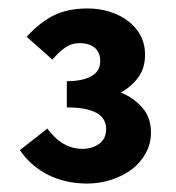

<svg xmlns="http://www.w3.org/2000/svg" viewBox="-20 -797 416 454"><path d="M186 -363Q135 -363 94 -383.5Q53 -404 27 -442L92 -493Q127 -445 175 -445Q198 -445 214.5 -457Q231 -469 231 -492Q231 -543 138 -543V-605Q174 -605 195.5 -616.5Q217 -628 217 -653Q217 -673 204 -684Q191 -695 168 -695Q149 -695 133.5 -684Q118 -673 104 -656L43 -710Q75 -745 108 -761Q141 -777 187 -777Q214 -777 238.5 -769.5Q263 -762 282 -748Q301 -734 312 -713.5Q323 -693 323 -668Q323 -637 308 -615.5Q293 -594 266 -578Q296 -566 316.5 -542.5Q337 -519 337 -484Q337 -457 324.5 -434.5Q312 -412 291.5 -396.5Q271 -381 243.5 -372Q216 -363 186 -363Z"/></svg>

Font: Font
Style: ¶
Weight: 700
Designer: Paul D. Hunt
Foundry: Adobe Systems Incorporated
Version: Version 3.000